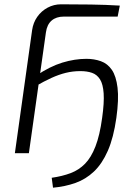

<svg xmlns="http://www.w3.org/2000/svg" viewBox="-20 -711 621 891"><path d="M226 160 220 114Q269 107 307.5 92.5Q346 78 374.5 49Q403 20 423 -31.5Q443 -83 454 -164Q464 -235 461 -278Q458 -321 444 -343Q430 -365 407 -373Q384 -381 353 -381Q318 -381 285.5 -373Q253 -365 219 -349.5Q185 -334 145 -311L148 -360Q212 -403 269.5 -420.5Q327 -438 381 -438Q417 -438 448 -427Q479 -416 499 -387Q519 -358 525.5 -304Q532 -250 520 -164Q507 -72 480.5 -11.5Q454 49 416 85Q378 121 330 138Q282 155 226 160ZM263 -691Q332 -691 401.5 -690Q471 -689 536 -685L526 -634H276Q241 -634 219.5 -615.5Q198 -597 193 -560L114 0H49L129 -571Q134 -606 153 -633Q172 -660 201 -675.5Q230 -691 263 -691Z"/></svg>

Font: Exo 2 Light
Style: Italic
Weight: 300
Italic angle: -8°
Designer: Natanael Gama
Foundry: Natanael Gama
Version: Version 2.010